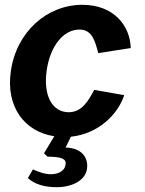

<svg xmlns="http://www.w3.org/2000/svg" viewBox="-20 -560 603 799"><path d="M342 143C348 103 327 56 253 54L275 9C388 -3 470 -82 497 -164L372 -186C349 -143 322 -93 266 -93C197 -93 160 -162 174 -265C188 -366 242 -437 311 -437C365 -437 376 -386 389 -339L524 -360C522 -451 455 -540 323 -540C175 -540 48 -427 25 -263C4 -116 81 -12 206 7L163 78L178 92C238 92 257 102 253 125C250 149 226 165 192 165C165 165 140 155 117 145L96 181C125 208 168 219 216 219C278 219 335 192 342 143Z"/></svg>

Font: Cheyenne Sans
Style: Bold Italic
Weight: 700
Italic angle: -8.13011°
Designer: The Public Sans project authors (U.S. Web Design System), Libre Franklin designed by Pablo Impallari and Rodrigo Fuenzal
Foundry: The Cheyenne Sans Project Authors
Version: Version 2.007